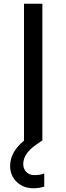

<svg xmlns="http://www.w3.org/2000/svg" viewBox="-20 -750 354 1024"><path d="M206 0H204L171 23Q104 70 104 125Q104 150 120 167Q136 184 165 184Q194 184 216 175V245Q189 254 159 254Q104 254 69 220Q34 186 34 135Q34 61 108 0V-730H206Z"/></svg>

Font: Sora
Style: Regular
Weight: 400
Designer: Jonathan Barnbrook, Julián Moncada
Foundry: Barnbrook Fonts
Version: Version 2.000